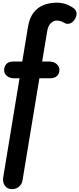

<svg xmlns="http://www.w3.org/2000/svg" viewBox="-20 -948 577 1396"><path d="M69 427Q41.5 427 26 413.2Q10.5 399.5 5.2 380.2Q0 361 3 344L122 -379H82Q50 -379 30 -396Q10 -413 10 -439Q10 -464 26.2 -482.2Q42.5 -500.5 75 -500.5H142L183.5 -753Q195 -821 226.5 -859.2Q258 -897.5 301.2 -913Q344.5 -928.5 390 -928.5Q425.5 -928.5 454.8 -919.2Q484 -910 512 -891Q531 -878.5 535.8 -858Q540.5 -837.5 526 -811Q509 -782 486.2 -776.8Q463.5 -771.5 450.5 -780.5Q441.5 -786 426.8 -792.2Q412 -798.5 390 -798.5Q370.5 -798.5 350 -779.8Q329.5 -761 323 -720.5L286.5 -500.5H337.5Q371.5 -500.5 391.8 -482.2Q412 -464 412 -439Q412 -411.5 394 -395.2Q376 -379 344.5 -379H266.5L143.5 364.5Q140 389.5 119 408.2Q98 427 69 427Z"/></svg>

Font: Edu VIC WA NT Hand Pre
Style: Regular
Weight: 400
Designer: Tina and Corey Anderson, Eben Sorkin, Mirko Velimirovic
Foundry: Google for Education
Version: Version 1.000